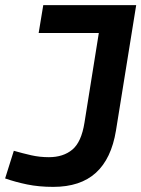

<svg xmlns="http://www.w3.org/2000/svg" viewBox="-48 -720 552 750"><path d="M-28 -23 6 -131Q41 -121 74 -113.5Q107 -106 143 -106Q199 -106 234.5 -135.5Q270 -165 282 -241L338 -591H103L121 -700H484L405 -210Q387 -100 326.5 -45Q266 10 160 10Q104 10 58 0.5Q12 -9 -28 -23Z"/></svg>

Font: Georama SemiBold
Style: Italic
Weight: 600
Italic angle: -9°
Designer: Jean-Baptiste Levee
Foundry: Production Type
Version: Version 1.000